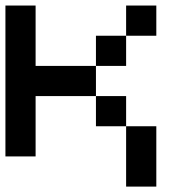

<svg xmlns="http://www.w3.org/2000/svg" viewBox="-20 -576 707 707"><path d="M111.1 -222.2V0H0V-555.6H111.1V-333.3H333.3V-222.2ZM555.6 111.1H444.4V-111.1H555.6ZM444.4 -111.1H333.3V-222.2H444.4ZM555.6 -444.4H444.4V-555.6H555.6ZM444.4 -333.3H333.3V-444.4H444.4Z"/></svg>

Font: Pixeloid Mono
Style: Regular
Weight: 400
Monospace: yes
Designer: GGBotNet
Foundry: GGBotNet
Version: 0.5